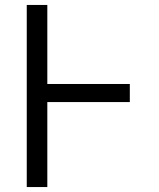

<svg xmlns="http://www.w3.org/2000/svg" viewBox="-20 -755 640 775"><path d="M88 0V-735H171V-416H504V-343H171V0Z"/></svg>

Font: Iosevka Curly Extended
Style: Regular
Weight: 400
Width: 7
Monospace: yes
Designer: Belleve Invis
Foundry: Belleve Invis
Version: Version 11.1.0; ttfautohint (v1.8.3)